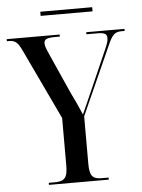

<svg xmlns="http://www.w3.org/2000/svg" viewBox="-60 -876 681 921"><g transform="rotate(-5 280.5 -415.5)"><path d="M169 -811H419V-831H169ZM138 0H426V-10H394C349 -10 335 -25 335 -85V-313L486 -650C506 -694 519 -704 551 -704H564V-714H380V-704H432C468 -704 479 -697 479 -677C479 -664 475 -650 461 -619L374 -421C358 -386 341 -347 330 -322C314 -360 299 -393 280 -431L193 -626C182 -651 176 -665 176 -678C176 -697 189 -704 229 -704H252V-714H-3V-704H7C35 -704 49 -695 68 -654L229 -314V-85C229 -25 213 -10 167 -10H138Z"/></g></svg>

Font: Noto Serif Display Condensed Medium
Style: Regular
Weight: 500
Width: 3
Designer: Monotype Design Team
Foundry: Monotype Imaging Inc.
Version: Version 2.009